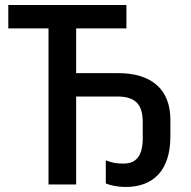

<svg xmlns="http://www.w3.org/2000/svg" viewBox="-20 -734 760 764"><path d="M480 10C590 10 658 -56 658 -191V-258C658 -377 584 -443 451 -443H283V-621H483V-714H13V-621H173V0H283V-350H446C520 -350 548 -318 548 -247V-183C548 -98 508 -83 470 -83C445 -83 422 -87 401 -96V-4C420 4 449 10 480 10Z"/></svg>

Font: Noto Sans Thai Medium
Style: Regular
Weight: 500
Designer: Monotype Design Team
Foundry: Monotype Imaging Inc.
Version: Version 1.901